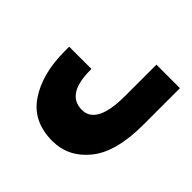

<svg xmlns="http://www.w3.org/2000/svg" viewBox="-79 -938 537 537"><g transform="rotate(-45 189.5 -669.5)"><path d="M226 -519Q118 -519 66 -561.5Q14 -604 14 -667Q14 -744 70.5 -782Q127 -820 216 -820H234V-732H230Q134 -732 134 -670Q134 -612 247 -612H371V-519Z"/></g></svg>

Font: Montserrat arm Medium
Style: Regular
Weight: 500
Designer: Julieta Ulanovsky
Foundry: Julieta Ulanovsky
Version: Version 6.000;PS 006.000;hotconv 1.0.88;makeotf.lib2.5.64775